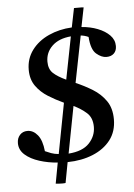

<svg xmlns="http://www.w3.org/2000/svg" viewBox="-56 -747 622 894"><g transform="rotate(-5 255.0 -300.5)"><path d="M239 -270Q202 -287 167.5 -308.5Q133 -330 111 -361Q89 -392 89 -437Q89 -489 118.5 -528.5Q148 -568 197.5 -590.5Q247 -613 306 -616L324 -705Q355 -705 360.5 -705Q366 -705 369 -704L351 -614Q392 -611 426.5 -597.5Q461 -584 482 -562.5Q503 -541 503 -512Q503 -490 490 -477.5Q477 -465 455 -465Q432 -465 408 -485.5Q384 -506 380 -565Q363 -573 344 -575L301 -357Q341 -340 378.5 -317Q416 -294 440 -259.5Q464 -225 464 -173Q464 -116 433.5 -76.5Q403 -37 350.5 -15.5Q298 6 232 7L214 103Q212 103 209.5 103.5Q207 104 201 104Q194 104 183.5 103.5Q173 103 168 102L186 5Q142 2 101 -11Q60 -24 34.5 -46.5Q9 -69 9 -101Q9 -124 22.5 -139Q36 -154 58 -154Q85 -154 105.5 -129Q126 -104 131 -53Q144 -47 159 -41.5Q174 -36 194 -34ZM282 -251 240 -32Q306 -37 337 -70Q368 -103 368 -146Q368 -189 342 -212Q316 -235 282 -251ZM259 -376 298 -575Q241 -570 210 -540Q179 -510 179 -467Q179 -432 199.5 -413Q220 -394 259 -376Z"/></g></svg>

Font: Tiro Gurmukhi
Style: Italic
Weight: 400
Italic angle: -11°
Designer: Gurmukhi: John Hudson & Fiona Ross, assisted by Paul Hanslow. Latin: John Hudson with Paul Hanslow, assisted by Kaja Soj
Foundry: Tiro Typeworks Ltd.
Version: Version 1.52